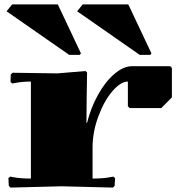

<svg xmlns="http://www.w3.org/2000/svg" viewBox="-20 -850 820 871"><path d="M293.9 -601.1 9.8 -798.8 35.2 -830.1H242.2L347.2 -607.9L341.8 -601.1ZM613.8 -601.1 330.1 -798.8 355 -830.1H562L667 -607.9L662.1 -601.1ZM120.1 -480Q83 -480 51.8 -474.1L36.1 -471.2L27.8 -478L28.8 -512.2L37.1 -520L240.2 -517.1L368.2 -527.8L375 -521Q374.5 -516.1 373.3 -413.3Q372.1 -310.5 372.1 -293H375Q392.1 -361.3 424.6 -419.9Q457 -478.5 498.5 -514.2Q540 -549.8 580.1 -549.8H752L759.8 -542V-408.2L711.9 -359.9H567.9L560.1 -368.2V-480Q527.8 -480 490.5 -437Q453.1 -394 426.5 -322.8Q399.9 -251.5 399.9 -180.2V-40Q446.8 -40 478 -45.9L494.1 -48.8L502 -42L500 -6.8L492.2 1L259.8 -4.9L27.8 1L20 -6.8L18.1 -42L25.9 -48.8L42 -45.9Q73.2 -40 120.1 -40Z"/></svg>

Font: Yokawerad
Style: Regular
Weight: 500
Designer: gluk
Foundry: gluk
Version: Version 0.79